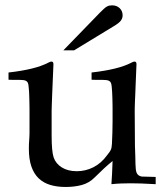

<svg xmlns="http://www.w3.org/2000/svg" viewBox="-20 -707 643 737"><path d="M577.6 -27.8V0Q545.4 -2 521.5 -2.7Q497.6 -3.4 481 -3.4Q462.9 -3.4 444.6 -2.7Q426.3 -2 407.7 0Q410.6 -39.6 412.1 -88.9Q382.8 -65.4 342.3 -24.9Q321.8 -4.4 293.7 3.2Q265.6 10.7 231.9 10.7Q199.2 10.7 173.1 2.9Q147 -4.9 128.7 -22.2Q110.4 -39.6 100.6 -67.6Q90.8 -95.7 90.8 -136.2Q90.8 -153.3 92 -168.5Q93.3 -183.6 93.3 -198.2V-281.7Q93.3 -282.7 93.3 -289.8Q93.3 -296.9 93 -307.6Q92.8 -318.4 92.5 -330.8Q92.3 -343.3 91.6 -354.7Q90.8 -366.2 89.8 -375.2Q88.9 -384.3 87.4 -387.7Q85 -394.5 77.9 -397.5Q70.8 -400.4 55.2 -400.4Q41.5 -400.4 31 -400.4Q20.5 -400.4 12.7 -400.9V-428.7Q116.2 -440.4 165 -466.3Q173.3 -470.7 177.2 -470.7Q185.1 -470.7 185.1 -460.9Q185.1 -460 184.6 -447.5Q184.1 -435.1 183.3 -416.7Q182.6 -398.4 181.6 -376.5Q180.7 -354.5 179.9 -335Q179.2 -315.4 178.7 -300.8Q178.2 -286.1 178.2 -281.7V-186.5Q178.2 -125.5 186 -102.5Q194.3 -78.6 217.5 -64.2Q240.7 -49.8 274.9 -49.8Q308.6 -49.8 338.9 -65.2Q369.1 -80.6 391.1 -111.3Q397 -118.7 400.4 -123.5Q403.8 -128.4 405.8 -133.1Q407.7 -137.7 408.4 -142.8Q409.2 -147.9 409.7 -155.3Q410.6 -177.2 411.4 -198Q412.1 -218.8 412.1 -240.7V-281.7Q412.1 -282.7 412.1 -289.8Q412.1 -296.9 411.9 -307.6Q411.6 -318.4 411.4 -330.8Q411.1 -343.3 410.4 -354.7Q409.7 -366.2 408.7 -375.2Q407.7 -384.3 406.2 -387.7Q403.8 -394.5 396.7 -397.5Q389.6 -400.4 374 -400.4Q360.4 -400.4 349.9 -400.4Q339.4 -400.4 331.5 -400.9V-428.7Q435.1 -440.4 483.9 -466.3Q492.2 -470.7 496.1 -470.7Q503.9 -470.7 503.9 -460.9Q502.4 -415.5 500.5 -377.9Q500 -361.8 499.3 -346.2Q498.5 -330.6 498 -317.4Q497.6 -304.2 497.3 -294.7Q497.1 -285.2 497.1 -281.7L498 -147Q498 -143.6 498.5 -132.6Q499 -121.6 499.3 -109.6Q499.5 -97.7 499.8 -88.1Q500 -78.6 500 -77.6Q500.5 -66.4 501.2 -58.1Q502 -49.8 504.4 -43.9Q506.8 -38.1 511.2 -34.7Q515.6 -31.2 523.4 -29.3Q526.4 -28.8 577.6 -27.8ZM264.2 -513.7H223.1L363.3 -658.2Q372.6 -667.5 378.7 -673.1Q384.8 -678.7 389.9 -681.6Q395 -684.6 399.7 -685.5Q404.3 -686.5 410.2 -686.5Q428.2 -686.5 439.5 -675.5Q450.7 -664.6 450.7 -647.9Q450.7 -637.7 444.3 -628.4Q438 -619.1 416 -606Z"/></svg>

Font: XB Kayhan
Style: Regular
Weight: 400
Designer: Behnam
Foundry: Irmug
Version: Version 7.300 2009